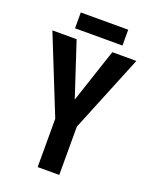

<svg xmlns="http://www.w3.org/2000/svg" viewBox="-157 -941 814 1027"><g transform="rotate(20 250.0 -428.0)"><path d="M187 0V-275L11 -714H149L250 -407L352 -714H489L310 -275V0ZM121 -766V-856H391V-766Z"/></g></svg>

Font: Noto Sans Mono ExtraCondensed
Style: Bold
Weight: 700
Width: 2
Designer: Monotype Design Team
Foundry: Monotype Imaging Inc.
Version: Version 2.014